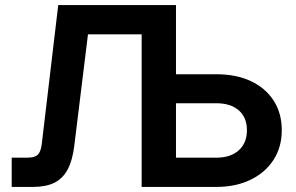

<svg xmlns="http://www.w3.org/2000/svg" viewBox="-20 -735 1162 755"><path d="M26 0V-115H88Q116 -115 128 -126Q140 -137 144 -167L209 -715H672V-90L647 -115H831Q887 -115 919 -144Q951 -173 951 -223Q951 -273 919 -301Q887 -329 831 -329H602V-443H831Q909 -443 966.5 -416Q1024 -389 1056 -339.5Q1088 -290 1088 -223Q1088 -157 1056 -107Q1024 -57 966 -28.5Q908 0 831 0H537V-625L562 -600H301L329 -625L272 -161Q265 -104 246 -68.5Q227 -33 194 -16.5Q161 0 110 0Z"/></svg>

Font: Wix Madefor Display
Style: Bold
Weight: 700
Designer: Dalton Maag Ltd
Foundry: Dalton Maag Ltd
Version: Version 3.100